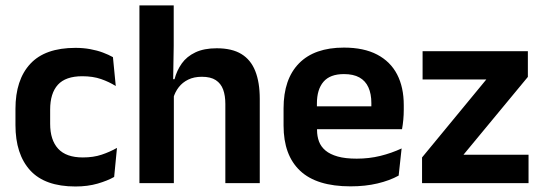

<svg xmlns="http://www.w3.org/2000/svg" viewBox="-20 -681 2021 714"><path d="M260.5 12.5Q147 12.5 92.2 -47.5Q37.5 -107.5 37.5 -216V-276Q37.5 -384 92.5 -443.5Q147.5 -503 260.5 -503Q290 -503 315.8 -498.2Q341.5 -493.5 362.8 -485.5Q384 -477.5 400 -468.5L410.5 -361Q386 -376.5 355.8 -387Q325.5 -397.5 286 -397.5Q224 -397.5 195.2 -365.8Q166.5 -334 166.5 -273.5V-220.5Q166.5 -160.5 196.2 -128Q226 -95.5 288 -95.5Q327.5 -95.5 358 -105.8Q388.5 -116 415 -131L404.5 -23Q380 -9 343 1.8Q306 12.5 260.5 12.5Z M818 0V-294.5Q818 -325.5 809.8 -348Q801.5 -370.5 782.5 -383Q763.5 -395.5 730.5 -395.5Q701.5 -395.5 680 -385Q658.5 -374.5 644.8 -356.8Q631 -339 624.5 -316.5L598.5 -386.5H629Q637.5 -419 656 -445Q674.5 -471 706.5 -486.2Q738.5 -501.5 786 -501.5Q842.5 -501.5 877.5 -480.2Q912.5 -459 929.2 -417Q946 -375 946 -313V0ZM498.5 0V-661H626V-510L623.5 -357.5L626.5 -348V0Z M1283.5 12Q1157.5 12 1096 -46Q1034.5 -104 1034.5 -214V-278Q1034.5 -387 1092 -445.5Q1149.5 -504 1259 -504Q1333 -504 1382.5 -478Q1432 -452 1456.8 -404.2Q1481.5 -356.5 1481.5 -290V-272.5Q1481.5 -254.5 1479.8 -235.8Q1478 -217 1475 -200.5H1359Q1360.5 -228 1360.8 -252.8Q1361 -277.5 1361 -297.5Q1361 -332 1350 -356.2Q1339 -380.5 1316.5 -393Q1294 -405.5 1259 -405.5Q1207.5 -405.5 1183 -377Q1158.5 -348.5 1158.5 -296V-250.5L1159 -236V-197.5Q1159 -174.5 1166.2 -155Q1173.5 -135.5 1190.5 -121.2Q1207.5 -107 1235.8 -99Q1264 -91 1306.5 -91Q1352.5 -91 1394.2 -101.2Q1436 -111.5 1473.5 -129L1462.5 -28Q1429 -9.5 1383.8 1.2Q1338.5 12 1283.5 12ZM1102.5 -200.5V-285.5H1449V-200.5Z M1945.5 -105.5V0H1549.5V-95.5L1788.5 -385.5H1551.5V-490.5H1943V-395L1703.5 -105.5Z"/></svg>

Font: Anek Gujarati SemiBold
Style: Regular
Weight: 600
Designer: Mrunmayee Ghaisas (Gujarati), Yesha Goshar (Latin)
Foundry: Ek Type
Version: Version 1.003